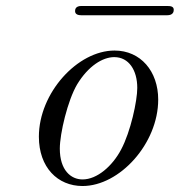

<svg xmlns="http://www.w3.org/2000/svg" viewBox="-20 -611 601 642"><path d="M231 -574C231 -562 243 -560 252 -560H539C558 -560 561 -571 561 -578C561 -589 552 -591 539 -591H252C233 -591 231 -580 231 -574ZM110 -154C110 -51 173 11 256 11C380 11 509 -131 509 -278C509 -373 450 -442 363 -442C239 -442 110 -300 110 -154ZM180 -114C180 -164 206 -275 238 -329C275 -390 323 -420 362 -420C411 -420 439 -376 439 -317C439 -274 417 -171 385 -111C356 -56 305 -11 256 -11C217 -11 180 -42 180 -114Z"/></svg>

Font: CMU Serif
Style: Italic
Weight: 500
Italic angle: -14.04°
Version: Version 0.7.0